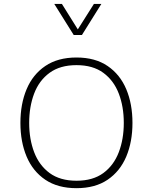

<svg xmlns="http://www.w3.org/2000/svg" viewBox="-20 -958 782 983"><path d="M257.8 -938H296.9L378.4 -807.6L460.9 -938H499L399.4 -778.8H357.4ZM371.6 -663.6Q467.3 -663.6 531 -620.1Q594.7 -576.7 626.5 -501.2Q658.2 -425.8 658.2 -328.6Q658.2 -231.9 626.5 -156.5Q594.7 -81.1 531 -37.8Q467.3 5.4 371.6 5.4Q275.9 5.4 211.9 -37.8Q147.9 -81.1 116.2 -156.5Q84.5 -231.9 84.5 -328.6Q84.5 -425.8 116.2 -501.2Q147.9 -576.7 211.9 -620.1Q275.9 -663.6 371.6 -663.6ZM371.6 -624.5Q287.6 -624.5 233.9 -585.2Q180.2 -545.9 154.8 -478.8Q129.4 -411.6 129.4 -328.6Q129.4 -245.6 155 -178.5Q180.7 -111.3 234.1 -72Q287.6 -32.7 371.6 -32.7Q455.6 -32.7 509 -72Q562.5 -111.3 588.1 -178.5Q613.8 -245.6 613.8 -328.6Q613.8 -412.1 588.1 -479Q562.5 -545.9 509 -585.2Q455.6 -624.5 371.6 -624.5Z"/></svg>

Font: Estedad-FD ExtraLight
Style: Regular
Weight: 200
Designer: Amin Abedi
Version: Version 7.3